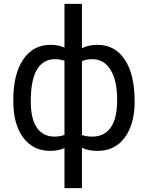

<svg xmlns="http://www.w3.org/2000/svg" viewBox="-20 -770 765 993"><path d="M48.8 -254.4V-247.1C48.8 -167.3 65.8 -104.5 99.9 -58.6C133.9 -12.7 180.5 10.3 239.7 10.3C267.4 10.3 292 5.5 313.5 -3.9V203.1H403.8V-5.4C426.3 5 453.3 10.3 484.9 10.3C544.4 10.3 591.2 -12.7 625.2 -58.6C659.3 -104.5 676.3 -166.3 676.3 -244.1C676.3 -339.2 659.2 -411.9 625 -462.4C590.8 -512.9 543.8 -538.1 483.9 -538.1C453.3 -538.1 426.6 -532.4 403.8 -521V-750H313.5V-523.9C292.6 -533.4 268.4 -538.1 240.7 -538.1C181.2 -538.1 134.3 -512.9 100.1 -462.4C65.9 -411.9 48.8 -342.6 48.8 -254.4ZM585.9 -254.4C585.9 -189.6 574.8 -141.6 552.5 -110.4C530.2 -79.1 498.9 -63.5 458.5 -63.5C436.7 -63.5 418.5 -66.2 403.8 -71.8V-454.1C419.1 -460.6 437 -463.9 457.5 -463.9C497.6 -463.9 529 -445.6 551.8 -408.9C574.5 -372.3 585.9 -320.8 585.9 -254.4ZM139.2 -244.1C139.2 -319.7 149.9 -375.2 171.4 -410.6C192.9 -446.1 223.5 -463.9 263.2 -463.9C283 -463.9 299.8 -461.1 313.5 -455.6V-72.3C298.2 -66.4 281.1 -63.5 262.2 -63.5C222.5 -63.5 192.1 -78.8 170.9 -109.4C149.7 -140 139.2 -184.9 139.2 -244.1Z"/></svg>

Font: Roboto1
Style: rg
Weight: 400
Designer: Google
Version: Version 2.137; 2017